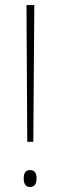

<svg xmlns="http://www.w3.org/2000/svg" viewBox="-20 -734 241 761"><path d="M116 -714H85L88 -172H112ZM99 7Q125 7 125 -27Q125 -60 99 -60Q74 -60 74 -27Q74 7 99 7Z"/></svg>

Font: Noto Sans Display SemiCondensed Thin
Style: Regular
Weight: 250
Width: 4
Designer: Monotype Design team
Foundry: Monotype Imaging Inc.
Version: 1.000